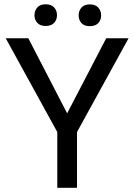

<svg xmlns="http://www.w3.org/2000/svg" viewBox="-20 -893 641 913"><path d="M7.3 0ZM299.3 -354 484.9 -710.9H591.3L346.2 -265.1V0H252.4V-265.1L7.3 -710.9H114.7ZM144 -820.8Q144 -842.8 157.5 -857.7Q170.9 -872.6 197.3 -872.6Q223.6 -872.6 237.3 -857.7Q251 -842.8 251 -820.8Q251 -798.8 237.3 -784.2Q223.6 -769.5 197.3 -769.5Q170.9 -769.5 157.5 -784.2Q144 -798.8 144 -820.8ZM354 -819.8Q354 -841.8 367.4 -856.9Q380.9 -872.1 407.2 -872.1Q433.6 -872.1 447.3 -856.9Q460.9 -841.8 460.9 -819.8Q460.9 -797.9 447.3 -783.2Q433.6 -768.6 407.2 -768.6Q380.9 -768.6 367.4 -783.2Q354 -797.9 354 -819.8Z"/></svg>

Font: Roboto
Style: Regular
Weight: 400
Designer: Google
Version: Version 2.134; 2016; ttfautohint (v1.6)